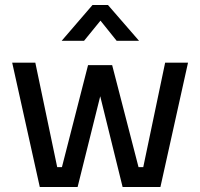

<svg xmlns="http://www.w3.org/2000/svg" viewBox="-20 -752 805 772"><path d="M29 0ZM29 -500H122L210 -80H229L334 -490H431L537 -80H556L644 -500H736L625 0H473L383 -365L292 0H140ZM352 -732H414L539 -588H449L384 -669L318 -588H228Z"/></svg>

Font: Cairo SemiBold
Style: Regular
Weight: 600
Designer: Mohamed Gaber, the designers of Titillium
Foundry: Kief Type Foundry
Version: Version 2.009; ttfautohint (v1.5.33-1714) -l 8 -r 50 -G 200 